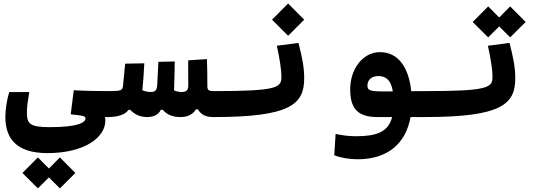

<svg xmlns="http://www.w3.org/2000/svg" viewBox="-20 -645 2970 1066"><path d="M242.7 205.1C447.8 205.1 564.9 119.1 564.9 24.4C564.9 17.6 564.5 10.7 563 4.4C568.4 4.9 574.2 4.9 580.1 4.9C616.7 4.9 635.7 -23.9 635.7 -66.9C635.7 -106.4 621.1 -139.2 585.9 -139.2C535.6 -139.2 449.2 -140.1 389.6 -144L372.6 -10.3C443.4 -2.9 454.6 -1 454.6 12.7C454.6 32.7 420.9 61 255.9 61C140.1 61 129.4 39.1 129.4 -23.9C129.4 -57.6 135.3 -86.4 142.6 -133.8H31.2C17.6 -89.4 9.8 -36.6 9.8 4.9C9.8 119.6 66.9 205.1 242.7 205.1ZM312.5 400.9 398.4 315.4 312.5 229 251.5 290.5 190.4 229 104.5 315.4 190.4 400.9 251.5 339.8Z M796.9 4.9C832 4.9 860.4 -7.8 872.6 -35.2H883.8C908.7 -7.3 938.5 4.9 982.9 4.9C1019.5 4.9 1049.8 -7.8 1067.9 -38.1H1078.6C1096.7 -7.3 1122.6 4.9 1166 4.9C1189.5 4.9 1208.5 -20 1208.5 -75.7C1208.5 -120.1 1196.8 -139.2 1171.9 -139.2C1135.7 -139.2 1131.3 -145 1131.3 -168.9C1131.3 -219.7 1130.9 -259.8 1128.9 -316.9L1024.9 -310.1C1024.4 -276.9 1024.9 -245.6 1024.9 -217.8C1025.4 -201.7 1025.4 -187 1025.4 -173.3C1025.4 -146.5 1018.1 -134.3 988.8 -134.3C974.6 -134.3 960.9 -137.2 946.3 -142.6C948.7 -192.4 949.2 -250 950.2 -303.7L859.4 -301.8C857.4 -259.3 855 -217.3 853 -174.8C851.1 -139.6 839.8 -134.3 814.9 -134.3C800.3 -134.3 786.6 -137.7 770.5 -144C775.4 -193.8 778.8 -243.7 781.2 -293.5L674.8 -291.5C670.9 -251 667 -210 663.1 -169.4C660.6 -143.6 654.3 -139.2 585.9 -139.2L580.1 4.9C628.9 4.9 675.3 -6.8 693.4 -35.2H702.6C729.5 -8.3 759.3 4.9 796.9 4.9Z M1166 4.9C1596.2 4.9 1668.9 -67.4 1668.9 -211.4C1668.9 -272.5 1657.2 -327.1 1637.2 -406.7L1517.1 -391.1C1533.7 -313 1542.5 -257.3 1542.5 -218.3C1542.5 -158.7 1519.5 -139.2 1171.9 -139.2C1155.3 -139.2 1137.7 -128.4 1137.7 -75.7C1137.7 -16.1 1147 4.9 1166 4.9ZM1579.6 -446.3 1668.9 -535.6 1579.6 -625.5 1490.2 -535.6Z M1965.8 239.3C2130.4 239.3 2232.9 153.8 2259.3 4.9H2338.9C2368.2 4.9 2385.3 -24.9 2385.3 -67.4C2385.3 -108.4 2373.5 -139.2 2343.8 -139.2L2263.2 -138.7C2249.5 -272 2190.4 -355.5 2089.8 -355.5C1991.7 -355.5 1924.3 -258.3 1924.3 -149.9C1924.3 -47.9 1960.9 4.9 2074.7 4.9H2157.2C2135.7 87.9 2070.8 111.3 1957 111.3C1913.1 111.3 1881.3 106.4 1843.3 98.6L1835.9 216.8C1869.6 231 1919.4 239.3 1965.8 239.3ZM2161.1 -137.7H2129.9H2096.2C2030.3 -137.7 2020 -146.5 2020 -169.9C2020 -199.2 2041 -222.7 2080.1 -222.7C2122.6 -222.7 2150.4 -201.2 2161.1 -137.7Z M2337.9 4.9C2768.1 4.9 2840.8 -67.4 2840.8 -211.4C2840.8 -272.5 2829.1 -327.1 2809.1 -406.7L2689 -391.1C2705.6 -313 2714.4 -257.3 2714.4 -218.3C2714.4 -158.7 2691.4 -139.2 2343.8 -139.2C2327.1 -139.2 2309.6 -128.4 2309.6 -75.7C2309.6 -16.1 2318.8 4.9 2337.9 4.9ZM2812.5 -437.5 2898.4 -522.9 2812.5 -609.4 2751.5 -547.9 2690.4 -609.4 2604.5 -522.9 2690.4 -437.5 2751.5 -498.5Z"/></svg>

Font: CaskaydiaCove Nerd Font
Style: Bold
Weight: 700
Designer: Aaron Bell
Foundry: Saja Typeworks
Version: Version 2111.1;Nerd Fonts 2.3.0